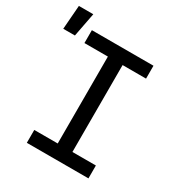

<svg xmlns="http://www.w3.org/2000/svg" viewBox="-233 -951 1022 1085"><g transform="rotate(30 277.5 -408.5)"><path d="M99 0V-84H252V-651H99V-735H501V-651H348V-84H501V0ZM-45 -661 -33 -817H61L31 -661Z"/></g></svg>

Font: Iosevka Medium Extended
Style: Regular
Weight: 500
Width: 7
Monospace: yes
Designer: Belleve Invis
Foundry: Belleve Invis
Version: Version 32.5.0; ttfautohint (v1.8.4)